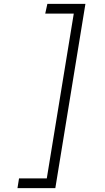

<svg xmlns="http://www.w3.org/2000/svg" viewBox="-20 -813 540 989"><path d="M221 106 360 -743H213L224 -793H420L265 156H70L78 106Z"/></svg>

Font: Lekton
Style: Italic
Weight: 400
Italic angle: -9.3°
Designer: Paolo Mazzetti, Luciano Perondi, Raffaele Flato, Elena Papassissa, Emilio Macchia, Michela Povoleri, Tobias Seemiller, R
Version: Version 3.000